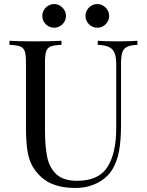

<svg xmlns="http://www.w3.org/2000/svg" viewBox="-20 -908 722 942"><path d="M26.9 0ZM573.7 -591.8V-291Q573.7 -219.2 564.2 -167.7Q554.7 -116.2 532.7 -79.1Q507.3 -36.1 458.7 -11Q410.2 14.2 349.6 14.2Q239.7 14.2 181.6 -40Q151.9 -67.9 136 -98.9Q120.1 -129.9 113.8 -173.8Q107.4 -217.8 107.4 -288.1V-602.1Q107.4 -639.6 101.3 -656.7Q95.2 -673.8 78.9 -680.2Q62.5 -686.5 26.4 -688V-708Q68.8 -705.1 154.3 -705.1Q234.9 -705.1 281.7 -708V-688Q245.6 -686.5 229.2 -680.2Q212.9 -673.8 206.8 -656.7Q200.7 -639.6 200.7 -602.1V-271Q200.7 -190.9 211.4 -138.2Q222.2 -85.4 256.6 -53.2Q291 -21 358.4 -21Q464.4 -21 507.3 -88.9Q550.3 -156.7 550.3 -279.8V-591.8Q550.3 -628.9 541.7 -648.9Q533.2 -668.9 513.9 -677.7Q494.6 -686.5 459.5 -688V-708Q495.6 -705.1 561.5 -705.1Q621.6 -705.1 654.3 -708V-688Q619.6 -686.5 602.8 -678Q585.9 -669.4 579.8 -649.9Q573.7 -630.4 573.7 -591.8ZM303.7 -830.1Q303.7 -814.5 295.7 -801Q287.6 -787.6 274.2 -779.8Q260.7 -772 245.6 -772Q221.7 -772 204.6 -789.1Q187.5 -806.2 187.5 -830.1Q187.5 -845.2 195.3 -858.6Q203.1 -872.1 216.6 -880.1Q230 -888.2 245.6 -888.2Q260.7 -888.2 274.2 -880.1Q287.6 -872.1 295.7 -858.6Q303.7 -845.2 303.7 -830.1ZM515.6 -830.1Q515.6 -814.5 507.6 -801Q499.5 -787.6 486.3 -779.8Q473.1 -772 457.5 -772Q433.6 -772 416.5 -789.1Q399.4 -806.2 399.4 -830.1Q399.4 -845.2 407.2 -858.6Q415 -872.1 428.5 -880.1Q441.9 -888.2 457.5 -888.2Q472.7 -888.2 486.1 -880.1Q499.5 -872.1 507.6 -858.6Q515.6 -845.2 515.6 -830.1Z"/></svg>

Font: Playfair Display SC
Style: Regular
Weight: 400
Designer: Claus Eggers Sørensen
Foundry: Claus Eggers Sørensen
Version: Version 1.004;PS 001.004;hotconv 1.0.70;makeotf.lib2.5.58329